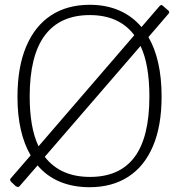

<svg xmlns="http://www.w3.org/2000/svg" viewBox="-20 -772 748 802"><path d="M684 -727Q689 -722 685 -716L600 -617Q627 -571 641 -508.5Q655 -446 655 -369Q655 -246 619 -161.5Q583 -77 515.5 -33.5Q448 10 354 10Q285 10 230 -13Q175 -36 137 -81L64 3Q60 9 55.5 9Q51 9 45 5L28 -11Q19 -20 24 -26L108 -123Q81 -169 67 -230Q53 -291 53 -367Q53 -492 89.5 -578Q126 -664 193.5 -708Q261 -752 355 -752Q423 -752 477.5 -728.5Q532 -705 571 -659L646 -746Q653 -754 659 -749L684 -727ZM104 -369Q104 -305 113 -253Q122 -201 141 -161L541 -625Q478 -709 355 -709Q231 -709 167.5 -624.5Q104 -540 104 -369ZM604 -369Q604 -434 595 -487Q586 -540 567 -580L167 -117Q232 -33 356 -33Q480 -33 542 -116Q604 -199 604 -369Z"/></svg>

Font: Libre Franklin Thin
Style: Regular
Weight: 100
Designer: Pablo Impallari, Rodrigo Fuenzalida, Nhung Nguyen
Foundry: Impallari Type
Version: Version 3.000